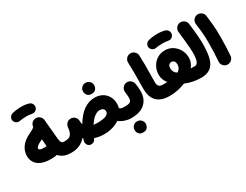

<svg xmlns="http://www.w3.org/2000/svg" viewBox="-94 -1441 3099 2417"><g transform="rotate(-30 1455.0 -232.0)"><path d="M28.8 -182.1Q28.8 -252.9 72 -312.3Q115.2 -371.6 200.2 -410.6Q224.1 -421.4 247.8 -435.3Q271.5 -449.2 280.8 -460Q282.2 -490.7 304 -513.7Q325.7 -536.6 357.4 -539.6Q391.6 -543 418.2 -520.5Q444.8 -498 448.2 -463.4L472.7 -190.9Q477.5 -136.2 490.7 -120.8Q503.9 -105.5 536.6 -105.5H537.1Q571.8 -105.5 595.9 -81.1Q620.1 -56.6 620.1 -22Q620.1 12.2 595.9 36.9Q571.8 61.5 537.1 61.5H536.6Q473.6 61.5 431.2 43Q388.7 24.4 362.3 -7.8Q352.5 -3.4 341.8 -2Q325.7 0 307.4 1Q289.1 2 277.8 2Q189.9 2 135 -22.2Q80.1 -46.4 54.4 -88.1Q28.8 -129.9 28.8 -182.1ZM196.8 -192.9Q196.8 -180.7 213.9 -172.9Q231 -165 277.8 -165Q289.6 -165 306.6 -166.5Q306.2 -171.4 305.7 -176.3L297.4 -271Q284.7 -264.6 271.5 -258.3Q196.8 -222.7 196.8 -192.9ZM95.2 -657.2Q87.9 -683.1 101.1 -706.8Q114.3 -730.5 141.1 -739.3Q168.9 -747.6 205.1 -752Q241.2 -756.3 276.9 -756.3Q314.9 -756.3 345.5 -751Q376 -745.6 397 -736.8Q423.8 -721.7 430.9 -692.4Q438 -663.1 420.9 -638.7Q407.2 -619.1 387.9 -613Q368.7 -606.9 347.7 -611.3Q333.5 -614.3 313.7 -616.5Q293.9 -618.7 276.9 -618.7Q244.1 -618.7 218.8 -616.7Q193.4 -614.7 177.7 -610.8Q151.9 -604 127.4 -617.7Q103 -631.3 95.2 -657.2Z M453.6 -22Q453.6 -56.6 478.3 -81.1Q502.9 -105.5 537.1 -105.5Q568.8 -105.5 594 -114.5Q619.1 -123.5 635.7 -152.3Q652.3 -181.2 657.7 -240.2Q658.7 -252 663.1 -262.7Q671.4 -285.2 691.7 -300.3Q711.9 -315.4 737.8 -316.4Q772.5 -317.9 798.3 -294.4Q824.2 -271 825.2 -236.8Q826.2 -204.1 833 -181.2Q959 -394 1131.8 -394Q1194.3 -394 1241.7 -367.4Q1289.1 -340.8 1315.4 -293.7Q1341.8 -246.6 1341.8 -184.6Q1341.8 -154.8 1333.5 -127Q1342.8 -114.3 1360.1 -109.9Q1377.4 -105.5 1411.1 -105.5H1411.6Q1446.3 -105.5 1470.5 -80.8Q1494.6 -56.2 1494.6 -22Q1494.6 12.2 1470.5 36.9Q1446.3 61.5 1411.6 61.5H1411.1Q1362.3 61.5 1316.4 45.9Q1270.5 30.3 1235.4 2.9Q1191.9 32.7 1135 49.6Q1078.1 66.4 1011.7 66.4Q938 66.4 873.5 44.4Q872.1 47.9 870.6 51.3Q856.4 84 827.1 92.3Q797.9 100.6 773.4 86.4Q752.4 73.7 745.6 48.6Q738.8 23.4 749.5 -5.4Q752.9 -13.7 756.3 -22Q752 -25.9 748 -29.3Q669.4 61.5 537.1 61.5Q502.9 61.5 478.3 36.9Q453.6 12.2 453.6 -22ZM1111.3 -226.1Q1031.7 -226.1 952.1 -103.5Q978 -100.6 1011.7 -100.6Q1174.8 -100.6 1174.8 -172.4Q1174.8 -199.7 1156.2 -212.9Q1137.7 -226.1 1111.3 -226.1ZM1046.9 -533.7Q1046.9 -564.5 1069.6 -588.6Q1092.3 -612.8 1126.5 -612.8Q1151.9 -612.8 1169.4 -602.1Q1187 -591.3 1196.8 -575.7Q1209.5 -555.7 1209.5 -533.7Q1209.5 -518.1 1202.6 -499Q1195.8 -480 1178 -466.3Q1160.2 -452.6 1127.9 -452.6Q1094.7 -452.6 1077.4 -466.6Q1060.1 -480.5 1053.2 -498.5Q1046.9 -515.6 1046.9 -533.7Z M1328.1 -22Q1328.1 -56.6 1352.8 -81.1Q1377.4 -105.5 1411.6 -105.5Q1466.8 -105.5 1487.8 -120.1Q1508.8 -134.8 1508.8 -177.2Q1508.8 -193.8 1507.1 -215.3Q1505.4 -236.8 1502 -263.7Q1498 -297.9 1519 -325.4Q1540 -353 1574.2 -357.4Q1608.4 -361.8 1635.5 -340.8Q1662.6 -319.8 1668 -285.6Q1678.2 -220.2 1678.2 -176.3Q1678.2 -65.9 1609.6 -2.2Q1541 61.5 1411.6 61.5Q1377.4 61.5 1352.8 36.9Q1328.1 12.2 1328.1 -22ZM1366.7 210.9Q1366.7 180.2 1389.4 156Q1412.1 131.8 1446.3 131.8Q1471.7 131.8 1489.3 142.6Q1506.8 153.3 1516.6 168.9Q1529.3 189 1529.3 210.9Q1529.3 226.6 1522.5 245.6Q1515.6 264.6 1497.8 278.3Q1480 292 1447.8 292Q1414.6 292 1397.2 278.1Q1379.9 264.2 1373 246.1Q1366.7 229 1366.7 210.9Z M1721.7 -182.6Q1721.7 -248.5 1722.7 -306.4Q1723.6 -364.3 1723.6 -426Q1723.6 -487.8 1720.2 -564Q1719.2 -598.6 1742.7 -624.3Q1766.1 -649.9 1800.3 -651.4Q1834.5 -652.8 1860.4 -629.2Q1886.2 -605.5 1887.7 -570.8Q1891.1 -496.1 1891.1 -433.8Q1891.1 -371.6 1889.9 -312Q1888.7 -252.4 1888.7 -185.1Q1888.7 -141.1 1906 -123.3Q1923.3 -105.5 1964.8 -105.5H1965.3Q2000 -105.5 2024.2 -81.1Q2048.3 -56.6 2048.3 -22Q2048.3 12.2 2024.2 36.9Q2000 61.5 1965.3 61.5H1964.8Q1891.6 61.5 1836.9 37.1Q1782.2 12.7 1752 -41Q1721.7 -94.7 1721.7 -182.6Z M1881.8 -22Q1881.8 -56.6 1906.5 -81.1Q1931.2 -105.5 1965.3 -105.5Q1997.6 -105.5 2025.4 -106.9Q2002 -136.2 1989.3 -168.5Q1976.6 -200.7 1976.6 -234.4Q1976.6 -299.3 2005.1 -352.3Q2033.7 -405.3 2083.3 -436.5Q2132.8 -467.8 2195.3 -467.8Q2257.8 -467.8 2307.6 -436.5Q2357.4 -405.3 2386.2 -352.3Q2415 -299.3 2415 -234.4Q2415 -200.7 2402.3 -168.5Q2389.6 -136.2 2366.7 -106.9Q2394 -105.5 2425.8 -105.5H2426.3Q2460.9 -105.5 2485.1 -81.1Q2509.3 -56.6 2509.3 -22Q2509.3 12.2 2485.1 36.9Q2460.9 61.5 2426.3 61.5H2425.8Q2364.3 61.5 2305.9 49.3Q2247.6 37.1 2196.3 15.6Q2144.5 37.1 2085.9 49.3Q2027.3 61.5 1965.3 61.5Q1931.2 61.5 1906.5 36.9Q1881.8 12.2 1881.8 -22ZM2143.6 -234.4Q2143.6 -176.3 2195.8 -145Q2248 -176.3 2248 -234.4Q2248 -263.2 2234.4 -281.5Q2220.7 -299.8 2195.3 -299.8Q2169.9 -299.8 2156.7 -281.5Q2143.6 -263.2 2143.6 -234.4ZM2039.6 -596.2Q2032.2 -622.1 2045.4 -645.8Q2058.6 -669.4 2085.4 -678.2Q2113.3 -686.5 2149.4 -690.9Q2185.5 -695.3 2221.2 -695.3Q2259.3 -695.3 2289.8 -689.9Q2320.3 -684.6 2341.3 -675.8Q2368.2 -660.6 2375.2 -631.3Q2382.3 -602.1 2365.2 -577.6Q2351.6 -558.1 2332.3 -552Q2313 -545.9 2292 -550.3Q2277.8 -553.2 2258.1 -555.4Q2238.3 -557.6 2221.2 -557.6Q2188.5 -557.6 2163.1 -555.7Q2137.7 -553.7 2122.1 -549.8Q2096.2 -543 2071.8 -556.6Q2047.4 -570.3 2039.6 -596.2Z M2342.8 -22Q2342.8 -56.6 2367.4 -81.1Q2392.1 -105.5 2426.3 -105.5Q2458 -105.5 2474.1 -144.3Q2490.2 -183.1 2490.2 -268.6Q2490.2 -295.9 2487.5 -334.5Q2484.9 -373 2479 -432.4Q2473.1 -491.7 2462.9 -580.1Q2459 -614.3 2479.7 -642.1Q2500.5 -669.9 2534.7 -674.3Q2568.8 -678.7 2596.7 -657.7Q2624.5 -636.7 2628.9 -602.5Q2642.1 -500.5 2647.9 -429Q2653.8 -357.4 2653.8 -299.3Q2653.8 -168.5 2630.9 -89.1Q2607.9 -9.8 2557.9 25.9Q2507.8 61.5 2426.3 61.5Q2392.1 61.5 2367.4 36.9Q2342.8 12.2 2342.8 -22Z M2702.1 -558.1Q2697.8 -592.3 2718.8 -620.1Q2739.7 -647.9 2773.9 -652.3Q2808.1 -656.7 2835.9 -635.7Q2863.8 -614.7 2868.2 -580.6Q2877 -514.6 2881.8 -464.8Q2886.7 -415 2888.7 -369.1Q2890.6 -323.2 2890.6 -268.6Q2890.6 -196.3 2887.9 -125Q2885.3 -53.7 2880.4 6.3Q2877.4 40.5 2850.8 63.2Q2824.2 85.9 2789.6 83Q2755.4 80.1 2732.9 53.5Q2710.4 26.9 2713.4 -7.3Q2718.3 -67.9 2720.9 -137.9Q2723.6 -208 2723.6 -277.3Q2723.6 -325.2 2721.9 -364.3Q2720.2 -403.3 2715.6 -448.2Q2710.9 -493.2 2702.1 -558.1Z"/></g></svg>

Font: Mikhak Black
Style: Regular
Weight: 900
Designer: Amin Abedi
Version: Version 3.3